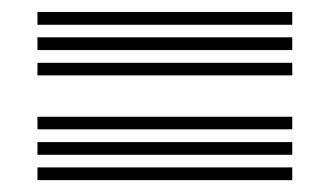

<svg xmlns="http://www.w3.org/2000/svg" viewBox="-20 -523 556 324"><path d="M43.2 -481.2V-502.8H473.2V-481.2ZM43.2 -438.5V-460H473.2V-438.5ZM43.2 -395.8V-417H473.2V-395.8ZM43.2 -304.8V-326H473.2V-304.8ZM43.2 -261.8V-283.2H473.2V-261.8ZM43.2 -219V-240.5H473.2V-219Z"/></svg>

Font: Big Shoulders Inline Text ExtraBold
Style: Regular
Weight: 800
Designer: Patric King
Foundry: XO Type Co
Version: Version 1.000